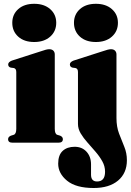

<svg xmlns="http://www.w3.org/2000/svg" viewBox="-20 -732 673 985"><path d="M155.5 -516.5Q104 -516.5 73.5 -544Q43 -571.5 43 -615Q43 -658 73.5 -685.2Q104 -712.5 155.5 -712.5Q206.5 -712.5 237.5 -685.2Q268.5 -658 268.5 -615Q268.5 -571.5 237.5 -544Q206.5 -516.5 155.5 -516.5ZM261 -452.5V-71Q261 -45 273.5 -40.5L288.5 -36Q302.5 -30 302.5 -18Q302.5 0 280 0H44Q21.5 0 21.5 -18Q21.5 -30 36 -36L50.5 -40.5Q63.5 -45 63.5 -71V-362.5Q63.5 -380.5 50.5 -383L35.5 -385Q22 -388.5 22 -401.5Q22 -413.5 40.5 -421L188.5 -468.5Q219 -479.5 232 -479.5Q246.5 -479.5 253.8 -472Q261 -464.5 261 -452.5ZM472 -516.5Q420.5 -516.5 390 -544Q359.5 -571.5 359.5 -615Q359.5 -658 390 -685.2Q420.5 -712.5 472 -712.5Q523 -712.5 554 -685.2Q585 -658 585 -615Q585 -571.5 554 -544Q523 -516.5 472 -516.5ZM577.5 -126.5Q577.5 -81.5 590.8 -46.8Q604 -12 617.5 20.5Q631 53 631 90Q631 156.5 585.5 194.5Q540 232.5 460.5 232.5Q370 232.5 324.2 195.2Q278.5 158 278.5 107.5Q278.5 63.5 301.5 42.2Q324.5 21 363 21Q400.5 21 423.8 46.2Q447 71.5 447 111.5V164.5Q447 199 478 199Q519 199 519 149Q519 121 505 95.8Q491 70.5 470.2 46.5Q449.5 22.5 428.8 -0.8Q408 -24 394 -47.5Q380 -71 380 -96V-362.5Q380 -380.5 367 -383L352 -385Q338.5 -388.5 338.5 -401.5Q338.5 -413.5 357 -421L505 -468.5Q536 -479.5 549 -479.5Q563 -479.5 570.2 -472Q577.5 -464.5 577.5 -452.5Z"/></svg>

Font: Fraunces 72pt S000 Black
Style: Regular
Weight: 900
Version: Version 1.000; ttfautohint (v1.8.3)